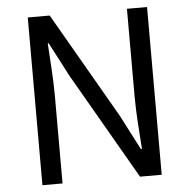

<svg xmlns="http://www.w3.org/2000/svg" viewBox="-52 -786 827 837"><g transform="rotate(-5 361.0 -367.0)"><path d="M100 0H188V-385C188 -462 181 -540 177 -614H181L260 -463L527 0H622V-734H534V-352C534 -276 541 -194 546 -120H541L463 -271L196 -734H100Z"/></g></svg>

Font: Source Han Sans HK
Style: Regular
Weight: 400
Designer: Ryoko NISHIZUKA 西塚涼子 (kana, bopomofo & ideographs); Paul D. Hunt (Latin, Greek & Cyrillic); Sandoll Communications 산돌커뮤니
Foundry: Adobe
Version: Version 2.000;hotconv 1.0.107;makeotfexe 2.5.65593